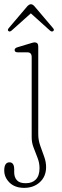

<svg xmlns="http://www.w3.org/2000/svg" viewBox="-37 -647 294 906"><path d="M143.5 -14Q143.5 14 152.8 40.2Q162 66.5 171.2 91.5Q180.5 116.5 180.5 141.5Q180.5 185.5 151.2 212.5Q122 239.5 77 239.5Q33.5 239.5 8.2 214.8Q-17 190 -17 157.5Q-17 119 8 119Q30 119 30 152.5V166Q30 190 43.2 204Q56.5 218 85 217.5Q115.5 217.5 132.5 199.5Q149.5 181.5 149.5 146.5Q149.5 121.5 140.2 97.8Q131 74 121.8 50.2Q112.5 26.5 112.5 2V-377.5Q112.5 -400 92.5 -400H47.5Q32 -400 32 -411Q32 -420.5 47 -424.5L98.5 -440Q107.5 -442.5 114.5 -444.8Q121.5 -447 126 -447Q143.5 -447 143.5 -428ZM213.5 -500Q207 -495.5 198 -503.5L108.5 -584L18.5 -503.5Q9.5 -495.5 3.5 -500Q-3.5 -504.5 4 -514L91.5 -617Q101 -627 108.5 -627Q117.5 -627 126 -617L213.5 -514Q221 -505 213.5 -500Z"/></svg>

Font: Fraunces 72pt S100 Thin
Style: Regular
Weight: 100
Version: Version 1.000; ttfautohint (v1.8.3)